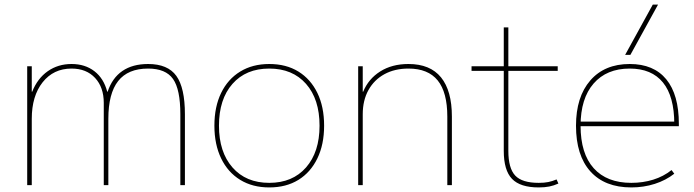

<svg xmlns="http://www.w3.org/2000/svg" viewBox="-20 -810 3038 840"><path d="M99 0V-520H119V-409H121Q144 -467 189 -498.5Q234 -530 293 -530Q352 -530 393 -498.5Q434 -467 449 -409H451Q471 -469 515.5 -499.5Q560 -530 628 -530Q714 -530 751.5 -478Q789 -426 789 -310V0H769V-310Q769 -419 737 -464.5Q705 -510 628 -510Q540 -510 497 -455.5Q454 -401 454 -290V0H434V-360Q434 -428 396 -469Q358 -510 293 -510Q214 -510 166.5 -450Q119 -390 119 -290V0Z M1158 10Q1085 10 1031 -23Q977 -56 947.5 -117Q918 -178 918 -260Q918 -343 947.5 -403.5Q977 -464 1031 -497Q1085 -530 1158 -530Q1232 -530 1285.5 -497Q1339 -464 1368.5 -403.5Q1398 -343 1398 -260Q1398 -178 1368.5 -117Q1339 -56 1285.5 -23Q1232 10 1158 10ZM1158 -10Q1260 -10 1319 -77.5Q1378 -145 1378 -260Q1378 -376 1319 -443Q1260 -510 1158 -510Q1056 -510 997 -443Q938 -376 938 -260Q938 -145 997 -77.5Q1056 -10 1158 -10Z M1547 0V-520H1567V-409H1569Q1592 -465 1643.5 -497.5Q1695 -530 1767 -530Q1862 -530 1909.5 -471.5Q1957 -413 1957 -300V0H1937V-300Q1937 -406 1895 -458Q1853 -510 1767 -510Q1707 -510 1662 -485.5Q1617 -461 1592 -416Q1567 -371 1567 -310V0Z M2337 10Q2256 10 2220 -27.5Q2184 -65 2184 -150V-500H2043V-520H2184V-690H2204V-520H2420V-500H2204V-150Q2204 -74 2234 -42Q2264 -10 2337 -10Q2361 -10 2378.5 -13.5Q2396 -17 2415 -25L2423 -7Q2403 2 2383 6Q2363 10 2337 10Z M2742 10Q2626 10 2563 -60Q2500 -130 2500 -260Q2500 -386 2562.5 -458Q2625 -530 2735 -530Q2840 -530 2895 -463Q2950 -396 2950 -268Q2950 -264 2950 -263Q2950 -262 2950 -258H2510V-278H2940L2930 -268Q2930 -388 2880.5 -449Q2831 -510 2735 -510Q2634 -510 2577 -444.5Q2520 -379 2520 -260Q2520 -138 2577.5 -74Q2635 -10 2742 -10Q2793 -10 2838 -24Q2883 -38 2918 -66L2930 -50Q2893 -21 2844.5 -5.5Q2796 10 2742 10ZM2738 -570H2715L2836 -790H2859Z"/></svg>

Font: M PLUS 2 Thin Thin
Style: Regular
Weight: 250
Version: Version 1.001